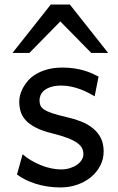

<svg xmlns="http://www.w3.org/2000/svg" viewBox="-20 -801 511 833"><path d="M390.6 -383.3Q378.4 -390.6 362.8 -398.7Q347.2 -406.7 328.9 -413.6Q310.5 -420.4 289.8 -425Q269 -429.7 246.6 -429.7Q219.7 -429.7 201.4 -423.8Q183.1 -418 172.1 -408.9Q161.1 -399.9 156.2 -388.4Q151.4 -377 151.4 -366.2Q151.4 -353.5 155.3 -343.8Q159.2 -334 171.6 -325.7Q184.1 -317.4 207 -309.6Q230 -301.8 268.6 -293Q301.8 -285.6 331.1 -274.2Q360.4 -262.7 382.3 -245.1Q404.3 -227.5 417 -202.9Q429.7 -178.2 429.7 -144Q429.7 -110.8 415 -82.5Q400.4 -54.2 375 -33Q349.6 -11.7 315.4 0.2Q281.2 12.2 241.7 12.2Q211.9 12.2 184.3 7.8Q156.7 3.4 132.6 -4.4Q108.4 -12.2 88.4 -22.5Q68.4 -32.7 53.7 -43.9L78.1 -131.8Q94.7 -117.2 115.5 -105Q136.2 -92.8 158.2 -84Q180.2 -75.2 202.4 -70.6Q224.6 -65.9 244.1 -65.9Q265.6 -65.9 283.4 -71.5Q301.3 -77.1 314.2 -86.2Q327.1 -95.2 334.5 -107.2Q341.8 -119.1 341.8 -131.8Q341.8 -145.5 336.2 -157.5Q330.6 -169.4 315.7 -180.4Q300.8 -191.4 274.7 -201.7Q248.5 -211.9 207.5 -222.2Q163.1 -232.9 135 -247.6Q106.9 -262.2 91.1 -279.8Q75.2 -297.4 69.3 -317.9Q63.5 -338.4 63.5 -361.3Q63.5 -372.6 67.1 -387.7Q70.8 -402.8 79.3 -419.2Q87.9 -435.5 101.8 -451.4Q115.7 -467.3 136.7 -479.7Q157.7 -492.2 186 -500Q214.4 -507.8 251.5 -507.8Q277.8 -507.8 301 -504.4Q324.2 -501 343.5 -495.4Q362.8 -489.7 378.9 -482.7Q395 -475.6 407.7 -468.8ZM34.2 -571.3 200.2 -781.2H283.2L449.2 -571.3H376L241.7 -708L107.4 -571.3Z"/></svg>

Font: Andika FrenchTight
Style: Regular
Weight: 400
Designer: Victor Gaultney, Annie Olsen, Julie Remington, Don Collingsworth, Eric Hays, Becca Hirsbrunner
Foundry: SIL International
Version: Version 5.000 ; Dig1 Dig4Opn Dig7 LnSpcTght